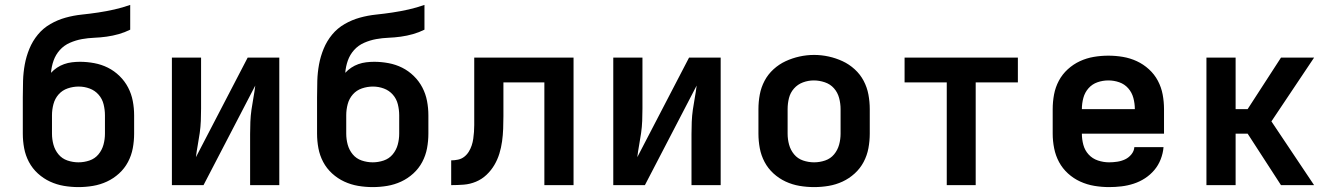

<svg xmlns="http://www.w3.org/2000/svg" viewBox="-20 -755 5440 783"><path d="M300 8Q270 8 240.5 3Q211 -2 184 -14.5Q157 -27 134.5 -47.5Q112 -68 98 -94.5Q84 -121 78.5 -150.5Q73 -180 73 -210V-285Q73 -303 73 -321.5Q73 -340 73 -358Q73 -392 74 -425.5Q75 -459 81 -492Q87 -525 100 -556.5Q113 -588 134.5 -614Q156 -640 185.5 -657Q215 -674 247.5 -683Q280 -692 313.5 -695.5Q347 -699 380.5 -704Q414 -709 447 -716.5Q480 -724 511 -735V-634Q489 -623 464.5 -616Q440 -609 414.5 -605.5Q389 -602 364 -601Q339 -600 314 -595.5Q289 -591 265 -580.5Q241 -570 224 -551Q207 -532 198.5 -508Q190 -484 188 -458Q199 -470 212.5 -479Q226 -488 241.5 -493.5Q257 -499 273.5 -501Q290 -503 306 -503Q335 -503 364.5 -497.5Q394 -492 420 -479Q446 -466 467.5 -445Q489 -424 502.5 -398Q516 -372 521.5 -343Q527 -314 527 -285V-210Q527 -180 521.5 -150.5Q516 -121 502 -94.5Q488 -68 465.5 -47.5Q443 -27 416 -14.5Q389 -2 359.5 3Q330 8 300 8ZM300 -93Q323 -93 345 -100.5Q367 -108 381.5 -125.5Q396 -143 402 -165Q408 -187 408 -210V-285Q408 -307 402.5 -329.5Q397 -352 382 -369Q367 -386 345.5 -394Q324 -402 301 -402Q301 -402 301 -402Q301 -402 301 -402Q278 -402 256 -394.5Q234 -387 219 -370Q204 -353 198 -330.5Q192 -308 192 -285V-210Q192 -187 198 -165Q204 -143 218.5 -125.5Q233 -108 255 -100.5Q277 -93 300 -93Z M681 0V-520H800V-312Q800 -287 799 -262Q798 -237 794.5 -212.5Q791 -188 786.5 -163.5Q782 -139 779 -114L990 -520H1119V0H1000V-208Q1000 -233 1001 -258Q1002 -283 1005.5 -307.5Q1009 -332 1013.5 -356.5Q1018 -381 1021 -406L810 0Z M1500 8Q1470 8 1440.5 3Q1411 -2 1384 -14.5Q1357 -27 1334.5 -47.5Q1312 -68 1298 -94.5Q1284 -121 1278.5 -150.5Q1273 -180 1273 -210V-285Q1273 -303 1273 -321.5Q1273 -340 1273 -358Q1273 -392 1274 -425.5Q1275 -459 1281 -492Q1287 -525 1300 -556.5Q1313 -588 1334.5 -614Q1356 -640 1385.5 -657Q1415 -674 1447.5 -683Q1480 -692 1513.5 -695.5Q1547 -699 1580.5 -704Q1614 -709 1647 -716.5Q1680 -724 1711 -735V-634Q1689 -623 1664.5 -616Q1640 -609 1614.5 -605.5Q1589 -602 1564 -601Q1539 -600 1514 -595.5Q1489 -591 1465 -580.5Q1441 -570 1424 -551Q1407 -532 1398.5 -508Q1390 -484 1388 -458Q1399 -470 1412.5 -479Q1426 -488 1441.5 -493.5Q1457 -499 1473.5 -501Q1490 -503 1506 -503Q1535 -503 1564.5 -497.5Q1594 -492 1620 -479Q1646 -466 1667.5 -445Q1689 -424 1702.5 -398Q1716 -372 1721.5 -343Q1727 -314 1727 -285V-210Q1727 -180 1721.5 -150.5Q1716 -121 1702 -94.5Q1688 -68 1665.5 -47.5Q1643 -27 1616 -14.5Q1589 -2 1559.5 3Q1530 8 1500 8ZM1500 -93Q1523 -93 1545 -100.5Q1567 -108 1581.5 -125.5Q1596 -143 1602 -165Q1608 -187 1608 -210V-285Q1608 -307 1602.5 -329.5Q1597 -352 1582 -369Q1567 -386 1545.5 -394Q1524 -402 1501 -402Q1501 -402 1501 -402Q1501 -402 1501 -402Q1478 -402 1456 -394.5Q1434 -387 1419 -370Q1404 -353 1398 -330.5Q1392 -308 1392 -285V-210Q1392 -187 1398 -165Q1404 -143 1418.5 -125.5Q1433 -108 1455 -100.5Q1477 -93 1500 -93Z M1820 0V-101Q1834 -101 1848 -104Q1862 -107 1873 -115.5Q1884 -124 1891.5 -136Q1899 -148 1903.5 -161.5Q1908 -175 1910 -189Q1912 -203 1913 -217Q1914 -231 1914 -245Q1914 -259 1914 -273Q1914 -275 1914 -277Q1914 -279 1914 -281V-520H2319V0H2200V-419H2033V-281Q2033 -255 2032 -229.5Q2031 -204 2027.5 -178.5Q2024 -153 2016.5 -128.5Q2009 -104 1996 -82Q1983 -60 1964 -42Q1945 -24 1921 -14Q1897 -4 1871.5 -2Q1846 0 1820 0Z M2481 0V-520H2600V-312Q2600 -287 2599 -262Q2598 -237 2594.5 -212.5Q2591 -188 2586.5 -163.5Q2582 -139 2579 -114L2790 -520H2919V0H2800V-208Q2800 -233 2801 -258Q2802 -283 2805.5 -307.5Q2809 -332 2813.5 -356.5Q2818 -381 2821 -406L2610 0Z M3300 8Q3270 8 3240.5 3Q3211 -2 3184 -14.5Q3157 -27 3134.5 -47.5Q3112 -68 3098 -94.5Q3084 -121 3078.5 -150.5Q3073 -180 3073 -210V-310Q3073 -340 3078.5 -369.5Q3084 -399 3098 -425.5Q3112 -452 3134.5 -472.5Q3157 -493 3184 -505.5Q3211 -518 3240.5 -524.5Q3270 -531 3300 -531Q3330 -531 3359.5 -524.5Q3389 -518 3416 -505.5Q3443 -493 3465.5 -472.5Q3488 -452 3502 -425.5Q3516 -399 3521.5 -369.5Q3527 -340 3527 -310V-210Q3527 -180 3521.5 -150.5Q3516 -121 3502 -94.5Q3488 -68 3465.5 -47.5Q3443 -27 3416 -14.5Q3389 -2 3359.5 3Q3330 8 3300 8ZM3300 -93Q3323 -93 3345 -100.5Q3367 -108 3381.5 -125.5Q3396 -143 3402 -165Q3408 -187 3408 -210V-310Q3408 -333 3402 -355.5Q3396 -378 3381 -395Q3366 -412 3343.5 -419.5Q3321 -427 3299 -427Q3276 -427 3254.5 -419Q3233 -411 3218 -394Q3203 -377 3197.5 -355Q3192 -333 3192 -310V-210Q3192 -187 3198 -165Q3204 -143 3218.5 -125.5Q3233 -108 3255 -100.5Q3277 -93 3300 -93Z M3841 0V-419H3669V-520H4131V-419H3959V0Z M4503 8Q4473 8 4443 3Q4413 -2 4385.5 -14.5Q4358 -27 4335.5 -47.5Q4313 -68 4299 -94Q4285 -120 4279 -150Q4273 -180 4273 -210V-310Q4273 -340 4278.5 -369.5Q4284 -399 4298 -425.5Q4312 -452 4334.5 -472.5Q4357 -493 4384 -505.5Q4411 -518 4440.5 -523Q4470 -528 4500 -528Q4530 -528 4559.5 -523Q4589 -518 4616 -505.5Q4643 -493 4665.5 -472.5Q4688 -452 4702 -425.5Q4716 -399 4721.5 -369.5Q4727 -340 4727 -310V-210H4392Q4392 -187 4398 -164.5Q4404 -142 4419.5 -125Q4435 -108 4457.5 -100.5Q4480 -93 4503 -93Q4519 -93 4536 -95.5Q4553 -98 4568 -105Q4583 -112 4594 -125.5Q4605 -139 4606 -155H4725Q4723 -130 4713.5 -105.5Q4704 -81 4687.5 -61.5Q4671 -42 4649.5 -28Q4628 -14 4603.5 -6Q4579 2 4553.5 5Q4528 8 4503 8ZM4392 -310H4608Q4608 -333 4602 -355.5Q4596 -378 4581 -395Q4566 -412 4544.5 -419.5Q4523 -427 4500 -427Q4477 -427 4455.5 -419.5Q4434 -412 4419 -395Q4404 -378 4398 -355.5Q4392 -333 4392 -310Z M4900 0V-520H5019V-310H5068L5204 -520H5339L5165 -260L5339 0H5204L5068 -210H5019V0Z"/></svg>

Font: Iosevka Custom Extended
Style: Bold
Weight: 700
Width: 7
Monospace: yes
Designer: Belleve Invis
Foundry: Belleve Invis
Version: Version 11.2.4; ttfautohint (v1.8.4)